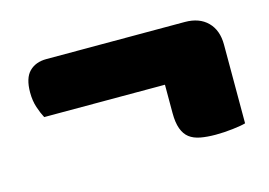

<svg xmlns="http://www.w3.org/2000/svg" viewBox="-51 -536 630 450"><g transform="rotate(-15 264.0 -311.0)"><path d="M423 -448Q458 -448 478 -428Q498 -408 498 -373V-182Q488 -179 466.5 -176.5Q445 -174 425 -174Q404 -174 388 -177Q372 -180 361.5 -188Q351 -196 345.5 -211Q340 -226 340 -249V-318H47Q41 -329 35.5 -345.5Q30 -362 30 -382Q30 -417 45.5 -432.5Q61 -448 87 -448Z"/></g></svg>

Font: Baloo Paaji 2 ExtraBold
Style: Regular
Weight: 800
Designer: Shuchita Grover, Noopur Datye and Ek Type
Foundry: Ek Type
Version: Version 1.640;hotconv 1.0.111;makeotfexe 2.5.65597; ttfautoh